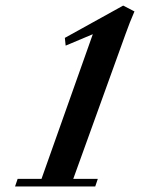

<svg xmlns="http://www.w3.org/2000/svg" viewBox="-20 -671 533 691"><path d="M34.2 0 43.5 -27.3H129.4L314 -547.9L216.3 -506.8L213.4 -534.7L423.3 -650.9L463.9 -629.9Q446.8 -590.8 431.6 -547.9L243.7 -27.3H332L322.8 0Z"/></svg>

Font: Elstob 18pt
Style: Bold Italic
Weight: 700
Italic angle: -20°
Designer: Peter S. Baker
Version: Version 1.015